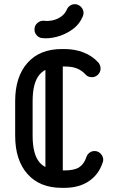

<svg xmlns="http://www.w3.org/2000/svg" viewBox="-20 -900 561 924"><path d="M396 -144.5Q399.8 -156.5 410.5 -164.9Q421.2 -173.2 435 -173.2Q452.2 -173.2 464.5 -160.4Q476.8 -147.5 476.8 -131Q476.8 -127 476 -123.6Q475.2 -120.2 473.8 -117Q455 -59.8 407.5 -27.9Q360 4 290 4H277.2Q171.2 4 112.1 -62.8Q53 -129.5 53 -246.8V-413.2Q53 -530.5 112.1 -597.2Q171.2 -664 277.2 -664H290Q339.5 -664 381.4 -647.9Q423.2 -631.8 453 -599.5Q464 -586.5 464 -570.2Q464 -553.5 451.8 -541Q439.5 -528.5 422 -528.5Q403 -528.5 391.2 -542Q373.2 -561.5 349.8 -570.8Q326.2 -580 290 -580H277.2Q203.2 -580 170.1 -540.8Q137 -501.5 137 -413.2V-246.8Q137 -157.8 170.1 -118.8Q203.2 -79.8 277.2 -79.8H290Q337.5 -79.8 361 -95Q384.5 -110.2 396 -144.5ZM198.5 -604Q198.5 -621.2 210.6 -633.5Q222.8 -645.8 240.2 -645.8Q257.8 -645.8 270 -633.5Q282.2 -621.2 282.2 -604V-55.2Q282.2 -38 270 -25.8Q257.8 -13.5 240.2 -13.5Q222.8 -13.5 210.6 -25.8Q198.5 -38 198.5 -55.2ZM301.2 -853Q306.2 -865.8 317.8 -873.2Q329.2 -880.8 343.5 -879.8Q360.2 -878 371.6 -864.9Q383 -851.8 382 -834.2Q381.2 -831.2 380.5 -828.1Q379.8 -825 379 -822Q362 -782 327.5 -757.6Q293 -733.2 253.9 -723.1Q214.8 -713 184.8 -716.5Q167.2 -717.5 155.9 -731Q144.5 -744.5 146.2 -761.8Q147.2 -778.5 160.6 -789.9Q174 -801.2 191.5 -800.2Q211.2 -797.5 233.4 -802.2Q255.5 -807 273.9 -819.9Q292.2 -832.8 301.2 -853Z"/></svg>

Font: Libertine-Super Thin
Style: Regular
Weight: 100
Designer: Bastien Sozeau
Foundry: NBR — Bastien Sozeau
Version: Version 2.003;gftools[0.9.33]